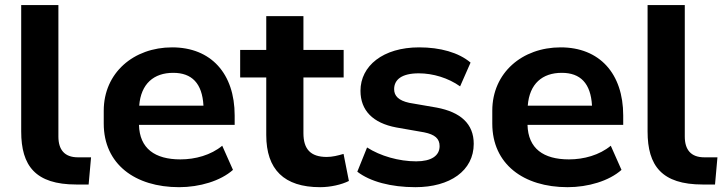

<svg xmlns="http://www.w3.org/2000/svg" viewBox="-20 -739 2903 769"><path d="M285.6 0H335L344.7 -108.9H292C238.3 -108.9 213.9 -139.6 213.9 -191.9V-718.8H64.9V-212.4C64.9 -75.2 121.6 0 285.6 0Z M697.3 10.7C779.3 10.7 863.3 -14.2 913.1 -58.6L870.1 -155.3C824.7 -117.7 762.2 -100.6 702.6 -100.6C600.6 -100.6 539.1 -144 536.6 -238.8H919.9V-276.4C919.9 -444.3 825.2 -549.3 669.4 -549.3C515.6 -549.3 395.5 -447.8 395.5 -295.4V-244.1C395.5 -81.5 521 10.7 697.3 10.7ZM673.8 -447.3C748 -447.3 790 -405.8 794.9 -315.9H537.6C544.4 -403.8 596.2 -447.3 673.8 -447.3Z M1262.2 10.7C1303.7 10.7 1348.1 0.5 1377.4 -14.2L1356 -122.6C1332.5 -115.7 1311 -110.4 1288.6 -110.4C1223.6 -110.4 1195.3 -142.1 1195.3 -205.6V-428.7H1356.4V-539.1H1195.3V-674.3H1046.4V-539.1H941.9V-428.7H1046.4V-198.2C1046.4 -60.1 1117.7 10.7 1262.2 10.7Z M1643.6 10.7C1782.2 10.7 1877.4 -55.2 1877.4 -163.1C1877.4 -243.2 1824.7 -290 1729 -308.1L1619.1 -327.1C1576.7 -336.4 1558.6 -354.5 1558.6 -381.8C1558.6 -420.4 1589.4 -445.3 1657.2 -445.3C1714.4 -445.3 1775.4 -426.8 1822.8 -393.1L1864.7 -488.3C1816.9 -528.8 1743.2 -549.3 1658.7 -549.3C1513.7 -549.3 1423.8 -474.6 1423.8 -375.5C1423.8 -296.9 1473.1 -246.1 1567.4 -228.5L1678.7 -209C1722.2 -200.2 1740.7 -183.6 1740.7 -153.8C1740.7 -115.2 1707.5 -92.8 1647 -92.8C1577.6 -92.8 1502.9 -114.3 1450.2 -148.4L1411.1 -51.3C1462.4 -11.7 1545.9 10.7 1643.6 10.7Z M2253.4 10.7C2335.4 10.7 2419.4 -14.2 2469.2 -58.6L2426.3 -155.3C2380.9 -117.7 2318.4 -100.6 2258.8 -100.6C2156.7 -100.6 2095.2 -144 2092.8 -238.8H2476.1V-276.4C2476.1 -444.3 2381.3 -549.3 2225.6 -549.3C2071.8 -549.3 1951.7 -447.8 1951.7 -295.4V-244.1C1951.7 -81.5 2077.1 10.7 2253.4 10.7ZM2230 -447.3C2304.2 -447.3 2346.2 -405.8 2351.1 -315.9H2093.8C2100.6 -403.8 2152.3 -447.3 2230 -447.3Z M2794.4 0H2843.8L2853.5 -108.9H2800.8C2747.1 -108.9 2722.7 -139.6 2722.7 -191.9V-718.8H2573.7V-212.4C2573.7 -75.2 2630.4 0 2794.4 0Z"/></svg>

Font: Winston
Style: Bold
Weight: 700
Designer: Vernon Adams, Kim Jin-seong, David Berlow, Cristiano Sobral
Foundry: The Winston Project Authors
Version: Version 3.004